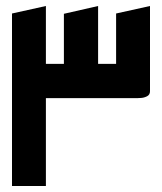

<svg xmlns="http://www.w3.org/2000/svg" viewBox="-20 -620 540 640"><path d="M50 -293V-407H193V-574L307 -600V-407H367V-575L480 -600V-316Q480 -304 470 -299Q460 -294 450 -293.5Q440 -293 440 -293ZM20 0V-575L133 -600V0Z"/></svg>

Font: Reem Kufi Fun Medium
Style: Regular
Weight: 500
Designer: Khaled Hosny
Version: Version 1.005